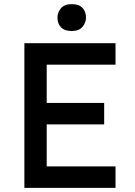

<svg xmlns="http://www.w3.org/2000/svg" viewBox="-20 -909 654 929"><path d="M98 0V-700H539V-596H206V-411H484V-307H206V-104H539V0ZM327 -759Q292 -759 275 -777Q258 -795 258 -824Q258 -849 275 -869Q292 -889 327 -889Q362 -889 379 -871Q396 -853 396 -824Q396 -799 379 -779Q362 -759 327 -759Z"/></svg>

Font: Readex Pro
Style: Regular
Weight: 400
Designer: Bonnie Shaver-Troup, Thomas Jockin
Foundry: Lexend
Version: Version 1.204; ttfautohint (v1.8.4.7-5d5b)